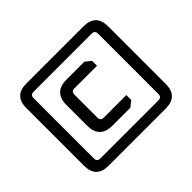

<svg xmlns="http://www.w3.org/2000/svg" viewBox="-149 -915 1139 1139"><g transform="rotate(-45 420.5 -345.0)"><path d="M78 -103V-587Q78 -690 181 -690H660Q764 -690 764 -587V-103Q764 0 660 0H181Q78 0 78 -103ZM150 -92Q150 -65 177 -65H664Q691 -65 691 -92V-598Q691 -625 664 -625H177Q150 -625 150 -598ZM259 -259V-431Q259 -538 366 -538H516L552 -509V-468H362Q336 -468 336 -442V-248Q336 -222 362 -222H552V-181L516 -152H366Q259 -152 259 -259Z"/></g></svg>

Font: Oxanium Medium
Style: Regular
Weight: 500
Designer: Severin Meyer
Version: Version 1.001